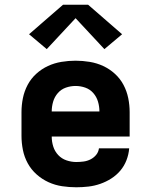

<svg xmlns="http://www.w3.org/2000/svg" viewBox="-20 -785 640 813"><path d="M303 8Q273 8 243 3.5Q213 -1 185.5 -13.5Q158 -26 135 -46.5Q112 -67 97.5 -93.5Q83 -120 77 -150Q71 -180 71 -210V-310Q71 -340 77 -369.5Q83 -399 97 -425.5Q111 -452 133.5 -472.5Q156 -493 183 -505.5Q210 -518 240 -523Q270 -528 300 -528Q330 -528 360 -523Q390 -518 417 -505.5Q444 -493 466.5 -472.5Q489 -452 503 -425.5Q517 -399 523 -369.5Q529 -340 529 -310V-207H199Q199 -185 205.5 -164.5Q212 -144 226.5 -128.5Q241 -113 261.5 -106Q282 -99 303 -99Q318 -99 333.5 -101Q349 -103 363 -110Q377 -117 387 -129Q397 -141 399 -157H527Q525 -131 515.5 -106.5Q506 -82 489.5 -62.5Q473 -43 451 -29Q429 -15 404.5 -6.5Q380 2 354.5 5Q329 8 303 8ZM199 -313H401Q401 -334 395 -354.5Q389 -375 375 -391Q361 -407 341 -414Q321 -421 300 -421Q279 -421 259 -414Q239 -407 225 -391Q211 -375 205 -354.5Q199 -334 199 -313ZM178 -577 103 -640 247 -765H353L497 -640L422 -577L300 -708Z"/></svg>

Font: Iosevka SS04 XBd Ex
Style: Regular
Weight: 800
Width: 7
Monospace: yes
Designer: Belleve Invis
Foundry: Belleve Invis
Version: Version 19.0.0; ttfautohint (v1.8.4)